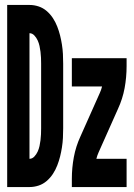

<svg xmlns="http://www.w3.org/2000/svg" viewBox="-20 -755 540 775"><path d="M9 0V-735H99Q118 -735 136 -729Q154 -723 168.5 -710.5Q183 -698 193.5 -682Q204 -666 211 -648Q218 -630 222.5 -612Q227 -594 230 -575Q233 -556 234 -537Q235 -518 235 -498V-237Q235 -217 234 -198Q233 -179 230 -160Q227 -141 222.5 -123Q218 -105 211 -87Q204 -69 193.5 -53Q183 -37 168.5 -24.5Q154 -12 136 -6Q118 0 99 0ZM99 -114Q110 -114 118.5 -123Q127 -132 132 -143Q137 -154 139.5 -165.5Q142 -177 143.5 -189Q145 -201 145.5 -213Q146 -225 146 -237V-499Q146 -510 145.5 -522Q145 -534 143.5 -546Q142 -558 139.5 -569.5Q137 -581 132 -592Q127 -603 118.5 -612Q110 -621 99 -621ZM270 0V-33Q270 -77 278 -120.5Q286 -164 305 -205L383 -380Q386 -386 388 -392.5Q390 -399 392 -406H270V-520H491V-488Q491 -443 483 -399.5Q475 -356 456 -315L378 -140Q375 -134 373 -127.5Q371 -121 369 -114H491V0Z"/></svg>

Font: Iosevka Term Curly Heavy
Style: Regular
Weight: 900
Designer: Belleve Invis
Foundry: Belleve Invis
Version: Version 32.3.0